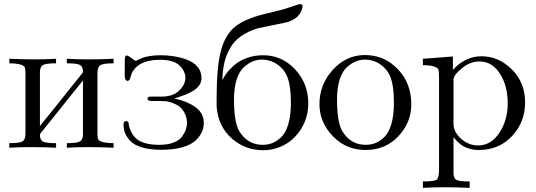

<svg xmlns="http://www.w3.org/2000/svg" viewBox="-20 -715 2592 928"><path d="M173 -63Q173 -39 187.5 -31Q202 -23 251 -23V-1Q186 -4 129.5 -4Q73 -4 25 -1V-23Q74 -23 88.5 -31.5Q103 -40 103 -68V-363Q103 -385 97 -394Q79 -409 25 -409V-431Q90 -428 146.5 -428Q203 -428 251 -431V-409Q202 -409 187.5 -400.5Q173 -392 173 -365V-106Q182 -116 232 -179L380 -364Q381 -367 381 -369Q381 -393 366.5 -401Q352 -409 303 -409V-431Q351 -428 408 -428Q465 -428 529 -431V-409Q480 -409 465.5 -400Q451 -391 451 -363V-68Q451 -46 457 -38Q475 -23 529 -23V-1Q464 -4 407.5 -4Q351 -4 303 -1V-23Q352 -23 366.5 -31.5Q381 -40 381 -67V-326Q372 -316 322 -253L174 -68Q173 -65 173 -63Z M754 -448Q786 -448 817 -443.5Q848 -439 881 -427.5Q914 -416 934 -393Q954 -370 954 -337Q954 -318 942.5 -302Q931 -286 912 -275Q893 -264 876.5 -257.5Q860 -251 841.5 -245Q823 -239 822 -239Q882 -227 923.5 -198Q965 -169 965 -120Q965 -98 956 -77.5Q947 -57 926 -36.5Q905 -16 862 -3.5Q819 9 760 9Q705 9 666.5 -2.5Q628 -14 610 -33.5Q592 -53 584.5 -72Q577 -91 577 -112Q577 -129 589 -130Q603 -130 603 -109Q615 -59 649.5 -37Q684 -15 751 -15Q791 -15 819 -26Q847 -37 860 -55Q873 -73 878.5 -89.5Q884 -106 884 -124Q882 -155 867.5 -177Q853 -199 834 -208.5Q815 -218 800.5 -222Q786 -226 775 -226Q765 -227 712 -227Q694 -227 693 -237Q693 -248 707 -248H759Q817 -248 846.5 -277.5Q876 -307 876 -338Q876 -371 847.5 -398.5Q819 -426 754 -426Q647 -426 616 -359L608 -333Q600 -320 591.5 -325.5Q583 -331 583 -348V-419Q583 -447 591 -447Q599 -447 616.5 -433.5Q634 -420 637 -421Q639 -422 649 -427Q659 -432 670 -436Q681 -440 704 -444Q727 -448 754 -448Z M1470 -216Q1470 -149 1437.5 -95.5Q1405 -42 1356 -15.5Q1307 11 1252 11Q1164 11 1099 -47Q1034 -105 1027 -201V-239Q1027 -394 1048.5 -472.5Q1070 -551 1120.5 -589.5Q1171 -628 1278 -652Q1275 -651 1275 -651L1314 -661Q1353 -670 1378 -679L1423 -694Q1427 -695 1430 -695Q1438 -695 1441 -691Q1442 -689 1442 -679Q1438 -661 1428 -647Q1418 -633 1407 -626Q1396 -619 1384 -613.5Q1372 -608 1363.5 -607Q1355 -606 1351 -604L1229 -579Q1181 -565 1147 -541.5Q1113 -518 1094.5 -486.5Q1076 -455 1067 -422Q1058 -389 1056 -349Q1054 -334 1055 -327Q1062 -344 1076.5 -363Q1091 -382 1114.5 -402Q1138 -422 1174 -435Q1210 -448 1252 -448Q1343 -448 1406.5 -379.5Q1470 -311 1470 -216ZM1247 -427Q1224 -427 1202.5 -418.5Q1181 -410 1159 -390.5Q1137 -371 1124 -331Q1111 -291 1111 -234Q1111 -130 1134 -85L1146 -67Q1185 -15 1250 -15Q1274 -15 1295 -23Q1316 -31 1338 -51Q1360 -71 1373 -113.5Q1386 -156 1386 -217Q1386 -304 1367 -347.5Q1348 -391 1303 -414Q1275 -427 1247 -427Z M1968 -211Q1968 -123 1905.5 -56.5Q1843 10 1747 10Q1653 10 1588.5 -57Q1524 -124 1524 -212Q1524 -306 1588.5 -377.5Q1653 -449 1744 -449Q1837 -449 1902.5 -381Q1968 -313 1968 -211ZM1745 -427Q1722 -427 1700.5 -418.5Q1679 -410 1657 -390.5Q1635 -371 1622 -331Q1609 -291 1609 -234Q1609 -130 1632 -85L1644 -67Q1683 -15 1748 -15Q1772 -15 1793 -23Q1814 -31 1836 -51Q1858 -71 1871 -113.5Q1884 -156 1884 -217Q1884 -304 1865 -347.5Q1846 -391 1801 -414Q1773 -427 1745 -427Z M2172 122Q2172 147 2186 154.5Q2200 162 2250 162V193Q2185 190 2128.5 190Q2072 190 2024 193V162Q2080 162 2091 153Q2102 144 2102 105V-340Q2102 -373 2098 -381Q2084 -400 2024 -400V-431L2169 -442V-377Q2228 -443 2308 -443Q2390 -443 2454 -379.5Q2518 -316 2518 -220Q2518 -125 2455 -57.5Q2392 10 2294 10Q2266 10 2242 1.5Q2218 -7 2203.5 -19.5Q2189 -32 2182.5 -39.5Q2176 -47 2173 -51H2172ZM2172 -118Q2172 -77 2208.5 -44.5Q2245 -12 2291 -12Q2353 -12 2393.5 -73Q2434 -134 2434 -215Q2434 -301 2396 -359.5Q2358 -418 2298 -418Q2253 -418 2214 -386.5Q2175 -355 2172 -333Z"/></svg>

Font: cwTeXMing
Style: Medium
Weight: 500
Version: Version 1.17